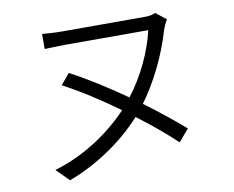

<svg xmlns="http://www.w3.org/2000/svg" viewBox="-80 -806 1161 954"><g transform="rotate(-10 500.0 -329.5)"><path d="M820 -109C767 -155 698 -211 621 -268C687 -357 751 -482 788 -609C795 -630 804 -648 812 -661L760 -702C746 -696 729 -692 709 -692H290C253 -692 215 -695 188 -697V-621C215 -622 255 -624 290 -624H711C688 -522 633 -403 561 -311C470 -375 373 -437 285 -483L240 -429C327 -383 423 -321 514 -255C417 -152 283 -63 136 -20L199 43C331 -6 469 -94 574 -210C649 -154 716 -97 768 -48Z"/></g></svg>

Font: Noto Sans CJK JP DemiLight
Style: Regular
Weight: 350
Designer: Ryoko NISHIZUKA (kana & ideographs); Paul D. Hunt (Latin, Greek & Cyrillic); Wenlong ZHANG (bopomofo); Sandoll Communica
Foundry: Adobe Systems Incorporated
Version: Version 1.004;PS 1.004;hotconv 1.0.82;makeotf.lib2.5.63406